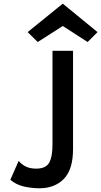

<svg xmlns="http://www.w3.org/2000/svg" viewBox="-20 -1011 549 1041"><path d="M108.4 0Q65.4 -10.7 36.1 -36.1Q50.8 -70.3 81.1 -138.7Q98.6 -118.2 121.1 -107.4Q143.6 -96.7 176.8 -96.7Q208 -96.7 226.6 -108.4Q246.1 -119.1 254.9 -148.4Q264.6 -176.8 264.6 -231.4Q264.6 -399.4 264.6 -735.4Q278.3 -735.4 320.3 -735.4Q334 -735.4 376 -735.4Q376 -601.6 376 -203.1Q376 -90.8 325.2 -40Q275.4 9.8 193.4 9.8Q151.4 9.8 108.4 0ZM129.9 -836.9Q177.7 -876 320.3 -991.2Q367.2 -952.1 508.8 -836.9Q495.1 -823.2 455.1 -783.2Q420.9 -804.7 320.3 -870.1Q286.1 -848.6 184.6 -783.2Q170.9 -796.9 129.9 -836.9Z"/></svg>

Font: Alata=Ham
Style: Regular
Weight: 400
Designer: Spyros Zevelakis, Eben Sorkin
Version: Version 1.004